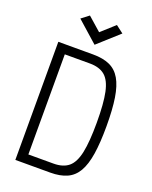

<svg xmlns="http://www.w3.org/2000/svg" viewBox="-183 -1125 967 1222"><g transform="rotate(20 300.0 -514.0)"><path d="M77 0V-800H313Q380 -800 425.5 -779.5Q471 -759 498 -712.5Q525 -666 537 -589.5Q549 -513 549 -400Q549 -288 537 -211Q525 -134 498 -87.5Q471 -41 425.5 -20.5Q380 0 313 0ZM143 -16 96 -61H313Q378 -61 415 -92Q452 -123 467.5 -197Q483 -271 483 -400Q483 -530 467.5 -603.5Q452 -677 415 -708Q378 -739 313 -739H96L143 -784ZM300 -861 158 -987 209 -1026 300 -946 391 -1028 442 -989Z"/></g></svg>

Font: Victor Mono Light
Style: Regular
Weight: 300
Monospace: yes
Designer: Rune Bjørnerås
Version: Version 1.561;gftools[0.9.30]